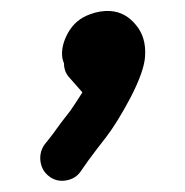

<svg xmlns="http://www.w3.org/2000/svg" viewBox="-20 -168 336 348"><path d="M129 0C121 12.7 114 23.3 108 32C95.3 48 84.3 62.7 75 76L60 95C54 104.3 51.8 114.5 53.5 125.5C55.2 136.5 60.5 145.3 69.5 152C78.5 158.7 88.7 161 100 159C111.3 157 120 151.7 126 143L140 123C149.3 110.3 160 96.3 172 81C185.3 63.7 200 40 216 10C233.3 -23.3 242.3 -49 243 -67C244.3 -89 239 -107.3 227 -122C214.3 -138 198.7 -146.7 180 -148C167.3 -148.7 155 -146.7 143 -142C125.7 -136 112.3 -124.7 103 -108C94.3 -92 91 -77 93 -63C93.7 -59.7 94.7 -56.3 96 -53C96 -42.3 99.7 -33.3 107 -26L129 -1Z"/></svg>

Font: Ruji's Handwriting Font v.2.0
Style: Medium
Weight: 500
Version: Version 2.0